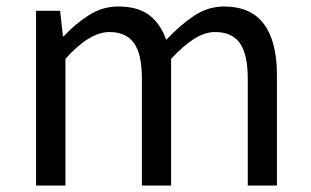

<svg xmlns="http://www.w3.org/2000/svg" viewBox="-20 -577 966 597"><path d="M92.1 0V-543.4H167L175.7 -464.1H178.1Q213.7 -502.7 256.2 -529.7Q298.6 -556.8 347.4 -556.8Q410.1 -556.8 445.2 -529.1Q480.2 -501.5 496.7 -453Q539.8 -498.9 583.4 -527.9Q626.9 -556.8 676.6 -556.8Q759.8 -556.8 800.5 -502.4Q841.1 -448 841.1 -344.1V0H750.4V-332.4Q750.4 -408.5 725.7 -442.9Q701.1 -477.4 648.8 -477.4Q617.6 -477.4 584.2 -456.6Q550.8 -435.9 512 -394V0H421.2V-332.4Q421.2 -408.5 396.7 -442.9Q372.2 -477.4 319.9 -477.4Q289.3 -477.4 255 -456.6Q220.7 -435.9 183.5 -394V0Z"/></svg>

Font: Noto Sans KR Thin
Style: Regular
Weight: 100
Designer: Ryoko NISHIZUKA 西塚涼子 (kana, bopomofo & ideographs); Paul D. Hunt (Latin, Greek & Cyrillic); Sandoll Communications 산돌커뮤니
Foundry: Adobe
Version: Version 2.004-H2;hotconv 1.0.118;makeotfexe 2.5.65603